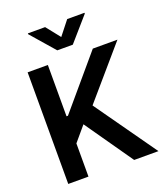

<svg xmlns="http://www.w3.org/2000/svg" viewBox="-168 -1064 1013 1176"><g transform="rotate(-20 338.5 -475.5)"><path d="M71.3 0V-727.5H203.1V-393.1H212.4L496.1 -727.5H656.7L375.5 -400.9L659.2 0H501L283.7 -311.5L203.1 -216.3V0ZM266.6 -951.2 338.9 -860.4 410.6 -951.2H523.4V-945.8L389.2 -792H288.1L154.3 -945.8V-951.2Z"/></g></svg>

Font: Inter Semi Bold
Style: Regular
Weight: 600
Designer: Rasmus Andersson
Foundry: rsms
Version: Version 4.000;git-e0f93cc